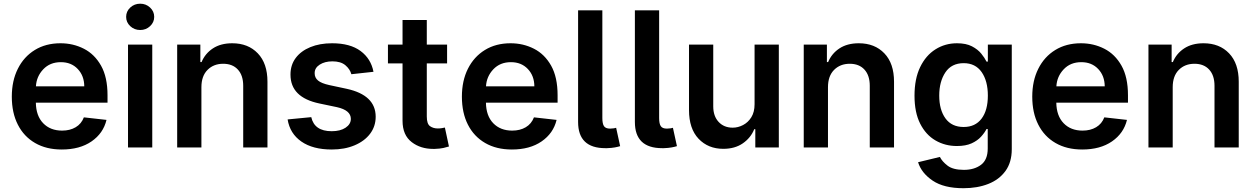

<svg xmlns="http://www.w3.org/2000/svg" viewBox="-20 -782 6653 1018"><path d="M307.5 10.7Q225.5 10.7 166 -23.8Q106.5 -58.2 74.6 -121.1Q42.6 -183.9 42.6 -269.5Q42.6 -353.7 74.6 -417.4Q106.5 -481.2 164.6 -516.9Q222.7 -552.6 300.8 -552.6Q367.9 -552.6 424.7 -523.6Q481.5 -494.7 515.8 -433.8Q550.1 -372.9 550.1 -277V-237.6H170.1Q171.2 -167.6 209 -128.6Q246.8 -89.5 309.3 -89.5Q350.9 -89.5 381.2 -107.4Q411.6 -125.4 424.7 -159.8L544.7 -146.3Q527.7 -75.3 465.4 -32.3Q403.1 10.7 307.5 10.7ZM426.8 -324.2Q426.5 -380 392.2 -416.2Q358 -452.4 302.6 -452.4Q245 -452.4 209.2 -414.4Q173.3 -376.4 170.5 -324.2Z M787.3 0H658.7V-545.5H787.3ZM723.4 -622.9Q692.5 -622.9 670.6 -643.3Q648.8 -663.7 648.8 -692.5Q648.8 -721.6 670.6 -742Q692.5 -762.4 723.4 -762.4Q753.9 -762.4 775.7 -742Q797.6 -721.6 797.6 -692.5Q797.6 -663.7 775.7 -643.3Q753.9 -622.9 723.4 -622.9Z M1398.1 0H1269.5V-327.4Q1269.5 -382.1 1241.3 -413Q1213.1 -443.9 1163.4 -443.9Q1112.6 -443.9 1080.3 -411.4Q1047.9 -378.9 1047.9 -319.6V0H919.4V-545.5H1042.3V-452.8H1048.7Q1067.5 -498.2 1108.8 -525.4Q1150.2 -552.6 1211.3 -552.6Q1295.8 -552.6 1346.9 -499.1Q1398.1 -445.7 1398.1 -348.7Z M1739 10.7Q1638.5 10.7 1577.8 -31.6Q1517 -73.9 1505 -148.8L1630.3 -160.9Q1647 -86.3 1738.6 -86.3Q1784.4 -86.3 1812.3 -104.9Q1840.2 -123.6 1840.2 -151.6Q1840.2 -197.4 1766.7 -213.8L1673.7 -233.3Q1520.2 -265.3 1520.2 -386V-387.1Q1520.2 -437.5 1547.9 -474.6Q1575.6 -511.7 1625.4 -532.1Q1675.1 -552.6 1740.8 -552.6Q1836.6 -552.6 1891.9 -511.5Q1947.1 -470.5 1960.2 -401.3L1843 -388.5Q1835.6 -415.5 1811.3 -436.1Q1786.9 -456.7 1742.5 -456.7Q1702.4 -456.7 1675.4 -439.5Q1648.4 -422.2 1648.4 -394.9V-393.1Q1648.4 -370 1666.2 -355.1Q1683.9 -340.2 1725.5 -331L1818.5 -311.1Q1971.6 -277.7 1971.9 -163.4Q1971.9 -111.9 1942.1 -72.6Q1912.3 -33.4 1859.7 -11.4Q1807.2 10.7 1739 10.7Z M2284.8 7.5H2277Q2209.9 7.5 2163.4 -28.1Q2114.3 -65.3 2114.3 -141.7V-446H2036.9V-545.5H2114.3V-676.1H2242.9V-545.5H2350.5V-446H2242.9V-164.1Q2242.9 -125.4 2259.9 -113.1Q2277 -100.9 2301.1 -100.9Q2313.2 -100.9 2323.3 -102.6Q2333.5 -104.4 2338.8 -105.8L2360.4 -5.3Q2350.1 -1.8 2331.1 2.5Q2312.1 6.7 2284.8 7.5Z M2693.9 10.7Q2611.9 10.7 2552.4 -23.8Q2492.9 -58.2 2460.9 -121.1Q2429 -183.9 2429 -269.5Q2429 -353.7 2460.9 -417.4Q2492.9 -481.2 2551 -516.9Q2609 -552.6 2687.1 -552.6Q2754.3 -552.6 2811.1 -523.6Q2867.9 -494.7 2902.2 -433.8Q2936.4 -372.9 2936.4 -277V-237.6H2556.5Q2557.5 -167.6 2595.3 -128.6Q2633.2 -89.5 2695.7 -89.5Q2737.2 -89.5 2767.6 -107.4Q2797.9 -125.4 2811.1 -159.8L2931.1 -146.3Q2914.1 -75.3 2851.7 -32.3Q2789.4 10.7 2693.9 10.7ZM2813.2 -324.2Q2812.9 -380 2778.6 -416.2Q2744.3 -452.4 2688.9 -452.4Q2631.4 -452.4 2595.5 -414.4Q2559.7 -376.4 2556.8 -324.2Z M3198.5 3.6H3189.6Q3045.1 3.6 3045.1 -135.3V-727.3H3173.7V-156.2Q3173.7 -125.7 3182.5 -112.9Q3191.4 -100.1 3214.5 -100.1H3215.6Q3228.3 -100.5 3235.1 -101.7Q3241.8 -103 3246.8 -104.4L3268.1 -7.1Q3257.1 -3.6 3240.1 -0.4Q3223 2.8 3198.5 3.6Z M3499.6 3.6H3490.8Q3346.2 3.6 3346.2 -135.3V-727.3H3474.8V-156.2Q3474.8 -125.7 3483.7 -112.9Q3492.5 -100.1 3515.6 -100.1H3516.7Q3529.5 -100.5 3536.2 -101.7Q3543 -103 3547.9 -104.4L3569.2 -7.1Q3558.2 -3.6 3541.2 -0.4Q3524.1 2.8 3499.6 3.6Z M3815 7.1Q3734.7 7.1 3683.9 -46.3Q3633.2 -99.8 3633.2 -198.2V-545.5H3761.7V-218Q3761.7 -166.2 3790.1 -135.7Q3818.5 -105.1 3864.7 -105.1Q3893.1 -105.1 3919.7 -119Q3946.4 -132.8 3963.6 -160.3Q3980.8 -187.9 3980.8 -229.4V-545.5H4109.4V0H3984.7V-96.9H3979Q3960.6 -51.1 3918.5 -22Q3876.4 7.1 3815 7.1Z M4720.2 0H4591.6V-327.4Q4591.6 -382.1 4563.4 -413Q4535.2 -443.9 4485.4 -443.9Q4434.7 -443.9 4402.3 -411.4Q4370 -378.9 4370 -319.6V0H4241.5V-545.5H4364.3V-452.8H4370.7Q4389.6 -498.2 4430.9 -525.4Q4472.3 -552.6 4533.4 -552.6Q4617.9 -552.6 4669 -499.1Q4720.2 -445.7 4720.2 -348.7Z M5088.4 215.9Q4984.4 215.9 4924.9 175.6Q4865.4 135.3 4847.7 78.1L4963.4 50.1Q4975.1 73.9 5003.9 96.2Q5032.7 118.6 5090.6 118.6Q5145.6 118.6 5181.3 92Q5217 65.3 5217 5.3V-98H5210.6Q5200.6 -78.1 5181.6 -57.2Q5162.6 -36.2 5131.6 -22Q5100.5 -7.8 5053.6 -7.8Q4990.8 -7.8 4939.8 -37.5Q4888.8 -67.1 4858.8 -126.4Q4828.8 -185.7 4828.8 -274.5Q4828.8 -364.3 4858.8 -426.3Q4888.8 -488.3 4940 -520.4Q4991.1 -552.6 5054 -552.6Q5102.3 -552.6 5133.3 -536.4Q5164.4 -520.2 5182.7 -497.7Q5201 -475.1 5210.6 -455.3H5217.7V-545.5H5344.5V8.9Q5344.5 78.5 5311.1 124.5Q5277.7 170.5 5220 193.2Q5162.3 215.9 5088.4 215.9ZM5089.5 -108.7Q5150.9 -108.7 5184.3 -152.9Q5217.7 -197.1 5217.7 -275.2Q5217.7 -352.6 5184.7 -399.9Q5151.6 -447.1 5089.5 -447.1Q5025.2 -447.1 4992.5 -398.3Q4959.9 -349.4 4959.9 -275.2Q4959.9 -199.9 4992.9 -154.3Q5025.9 -108.7 5089.5 -108.7Z M5718 10.7Q5636 10.7 5576.5 -23.8Q5517 -58.2 5485.1 -121.1Q5453.1 -183.9 5453.1 -269.5Q5453.1 -353.7 5485.1 -417.4Q5517 -481.2 5575.1 -516.9Q5633.2 -552.6 5711.3 -552.6Q5778.4 -552.6 5835.2 -523.6Q5892 -494.7 5926.3 -433.8Q5960.6 -372.9 5960.6 -277V-237.6H5580.6Q5581.7 -167.6 5619.5 -128.6Q5657.3 -89.5 5719.8 -89.5Q5761.4 -89.5 5791.7 -107.4Q5822.1 -125.4 5835.2 -159.8L5955.3 -146.3Q5938.2 -75.3 5875.9 -32.3Q5813.6 10.7 5718 10.7ZM5837.4 -324.2Q5837 -380 5802.7 -416.2Q5768.5 -452.4 5713.1 -452.4Q5655.5 -452.4 5619.7 -414.4Q5583.8 -376.4 5581 -324.2Z M6547.9 0H6419.4V-327.4Q6419.4 -382.1 6391.2 -413Q6362.9 -443.9 6313.2 -443.9Q6262.4 -443.9 6230.1 -411.4Q6197.8 -378.9 6197.8 -319.6V0H6069.2V-545.5H6192.1V-452.8H6198.5Q6217.3 -498.2 6258.7 -525.4Q6300.1 -552.6 6361.2 -552.6Q6445.7 -552.6 6496.8 -499.1Q6547.9 -445.7 6547.9 -348.7Z"/></svg>

Font: Linik Sans SemiBold
Style: Regular
Weight: 600
Designer: Rasmus Andersson (font), Cristiano Sobral (main changes)
Foundry: rsms
Version: Version 3.018;June 1, 2022;FontCreator 14.0.0.2814 64-bit; t